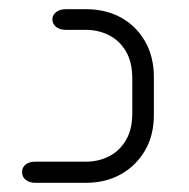

<svg xmlns="http://www.w3.org/2000/svg" viewBox="-20 -398 411 418"><path d="M167 0H57Q44 0 36 -6.5Q28 -13 28 -23Q28 -34 36 -40Q44 -46 57 -46H167Q194 -46 217 -57.5Q240 -69 254 -92.5Q268 -116 268 -151V-227Q268 -263 254 -286.5Q240 -310 217 -321.5Q194 -333 167 -333H124Q110 -333 102 -339.5Q94 -346 94 -356Q94 -365 102 -371.5Q110 -378 124 -378H167Q210 -378 243 -360Q276 -342 295.5 -308.5Q315 -275 315 -230V-148Q315 -103 295.5 -70Q276 -37 243 -18.5Q210 0 167 0Z"/></svg>

Font: Beiruti Light
Style: Regular
Weight: 300
Designer: Arlette Boutros
Foundry: Boutros
Version: Version 1.41